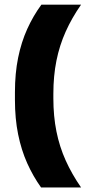

<svg xmlns="http://www.w3.org/2000/svg" viewBox="-20 -696 378 842"><path d="M214 -284.5V-265Q214 -186.5 227.5 -119.5Q241 -52.5 268 7.5Q295 67.5 335.5 126H160Q125 77 99.2 19.5Q73.5 -38 59.5 -106.8Q45.5 -175.5 45.5 -258V-291.5Q45.5 -374.5 59.5 -443Q73.5 -511.5 99.5 -569Q125.5 -626.5 161.5 -675.5H335.5Q295 -617.5 268 -557.2Q241 -497 227.5 -430Q214 -363 214 -284.5Z"/></svg>

Font: Anek Latin ExtraBold
Style: Regular
Weight: 800
Designer: Yesha Goshar
Foundry: Ek Type
Version: Version 1.003